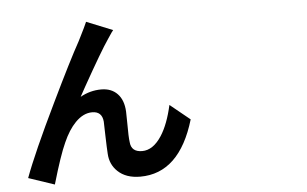

<svg xmlns="http://www.w3.org/2000/svg" viewBox="-55 -875 1610 1007"><g transform="rotate(-5 750.0 -372.0)"><path d="M194.3 45.9 57.6 0Q104.5 -127.9 228.5 -383.8Q330.1 -594.7 383.8 -691.4Q387.7 -700.2 397.5 -718.8Q419.9 -762.7 431.6 -790L569.3 -734.4Q562.5 -726.6 547.9 -704.1Q541 -694.3 538.1 -689.5Q499 -632.8 396.5 -450.2Q377.9 -415 369.1 -400.4Q420.9 -429.7 479.5 -429.7Q533.2 -429.7 564.9 -396.5Q596.7 -363.3 599.6 -302.7Q600.6 -287.1 600.6 -246.1Q600.6 -167 604.5 -141.6Q608.4 -88.9 666 -88.9Q723.6 -88.9 768.6 -158.2Q806.6 -216.8 829.1 -317.4L933.6 -232.4Q851.6 43.9 644.5 43.9Q569.3 43.9 526.4 2.9Q487.3 -34.2 484.4 -90.8Q482.4 -118.2 480.5 -187.5Q479.5 -242.2 478.5 -260.7Q473.6 -314.5 421.9 -314.5Q375 -314.5 333 -271.5Q295.9 -233.4 267.6 -168.9Q238.3 -105.5 194.3 45.9Z"/></g></svg>

Font: Bpmf GenYo Gothic B
Style: B
Weight: 700
Foundry: But Ko
Version: Version 1.320